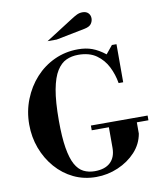

<svg xmlns="http://www.w3.org/2000/svg" viewBox="-103 -1062 979 1157"><g transform="rotate(-10 386.0 -483.0)"><path d="M392 13Q317 13 254.5 -17Q192 -47 145.5 -100.5Q99 -154 73.5 -222.5Q48 -291 48 -368Q48 -449 76.5 -521Q105 -593 154.5 -647.5Q204 -702 271 -733Q338 -764 416 -764Q464 -764 502 -750Q540 -736 581 -704L622 -754H650V-521H622Q613 -575 589 -622.5Q565 -670 522 -700.5Q479 -731 411 -731Q371 -731 338 -716Q305 -701 280 -661.5Q255 -622 241.5 -549.5Q228 -477 228 -360Q228 -259 239 -193Q250 -127 270.5 -90Q291 -53 321 -38Q351 -23 389 -23Q452 -23 485 -54.5Q518 -86 518 -143V-282H689V-200Q678 -137 634 -89.5Q590 -42 526 -14.5Q462 13 392 13ZM413 -269V-298H760V-269ZM244 -844 402 -945Q431 -964 447 -971.5Q463 -979 481 -979Q504 -979 516.5 -966Q529 -953 529 -934Q529 -916 518 -900.5Q507 -885 477 -879L300 -844Z"/></g></svg>

Font: Libre Bodoni SemiBold
Style: Regular
Weight: 600
Designer: Pablo Impallari, Rodrigo Fuenzalida
Foundry: Impallari Type
Version: Version 2.005;gftools[0.9.23]